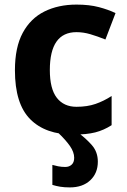

<svg xmlns="http://www.w3.org/2000/svg" viewBox="-20 -576 554 836"><path d="M300 10Q178 10 111.5 -57Q45 -124 45 -270Q45 -370 79 -433Q113 -496 173.5 -526Q234 -556 313 -556Q369 -556 410.5 -545Q452 -534 483 -519L439 -404Q404 -418 373.5 -427Q343 -436 313 -436Q197 -436 197 -271Q197 -189 227.5 -150Q258 -111 313 -111Q360 -111 396 -123.5Q432 -136 466 -158V-31Q432 -9 394.5 0.5Q357 10 300 10ZM303 111Q303 86 284 59Q265 32 231 0H318Q355 27 380.5 56.5Q406 86 406 128Q406 178 373 209Q340 240 284 240Q260 240 242 237Q224 234 208 229V142Q218 145 233 148Q248 151 264 151Q281 151 292 141Q303 131 303 111Z"/></svg>

Font: Noto Sans
Style: Bold
Weight: 700
Designer: Monotype Design Team
Foundry: Monotype Imaging Inc.
Version: Version 2.000;GOOG;noto-source:20170915:90ef993387c0; ttfaut